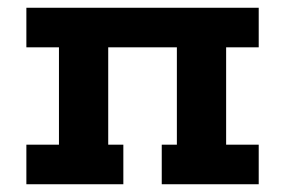

<svg xmlns="http://www.w3.org/2000/svg" viewBox="-20 -475 735 495"><path d="M48 -455H647V-353H563V-102H647V0H397V-102H436V-353H259V-102H298V0H48V-102H132V-353H48Z"/></svg>

Font: Podkova ExtraBold
Style: Regular
Weight: 800
Designer: Ilya Yudin
Foundry: Cyreal (www.cyreal.org)
Version: Version 2.103